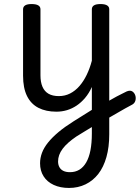

<svg xmlns="http://www.w3.org/2000/svg" viewBox="-20 -535 691 949"><path d="M494 -22Q510 -32 526 -41Q542 -50 556.5 -58Q571 -66 584 -72Q597 -78 606 -83Q623 -90 633.5 -83.5Q644 -77 648.5 -64Q653 -51 649 -37Q645 -23 630 -16Q616 -9 599.5 0.5Q583 10 565.5 20Q548 30 530 40.5Q512 51 494 61ZM321 394Q278 394 245.5 379Q213 364 195.5 336.5Q178 309 178 272Q178 246 187.5 220.5Q197 195 217.5 169.5Q238 144 269 118Q300 92 343 65Q366 51 388.5 36.5Q411 22 434 8V-105Q420 -74 400.5 -51Q381 -28 358.5 -13Q336 2 311 9.5Q286 17 259 17Q207 17 170 -2Q133 -21 113.5 -60.5Q94 -100 94 -161V-489Q94 -502 104.5 -508.5Q115 -515 136 -515Q158 -515 169 -508.5Q180 -502 180 -489V-163Q180 -129 190 -106Q200 -83 220 -71.5Q240 -60 271 -60Q301 -60 326.5 -73Q352 -86 372.5 -109.5Q393 -133 408.5 -165Q424 -197 434 -235V-489Q434 -502 444.5 -508.5Q455 -515 477 -515Q498 -515 509 -508.5Q520 -502 520 -489V129Q520 192 506 241.5Q492 291 466 324.5Q440 358 403 376Q366 394 321 394ZM326 316Q352 316 372 304Q392 292 406 268Q420 244 427 208Q434 172 434 125V93Q415 104 396 116Q377 128 357 140Q335 155 318 170Q301 185 289.5 200.5Q278 216 272.5 231.5Q267 247 267 263Q267 279 273.5 291Q280 303 293 309.5Q306 316 326 316Z"/></svg>

Font: Playwrite IT Moderna
Style: Regular
Weight: 400
Designer: Veronika Burian, José Scaglione
Foundry: TypeTogether
Version: Version 1.002